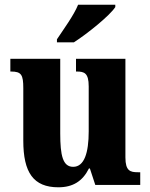

<svg xmlns="http://www.w3.org/2000/svg" viewBox="-20 -786 639 816"><path d="M222 -619V-606H294C353 -644 448 -721 470 -756V-766H312C294 -721 249 -660 222 -619ZM228 10C290 10 331 -16 358 -70H362L385 0H576V-54H566C534 -54 513 -59 513 -117V-536H303V-482H306C338 -482 357 -476 357 -419V-228C357 -136 338 -77 291 -77C247 -77 236 -125 236 -219V-536H24V-482H27C71 -482 79 -468 79 -411V-188C79 -53 122 10 228 10Z"/></svg>

Font: Noto Serif Myanmar Condensed ExtraBold
Style: Regular
Weight: 800
Width: 3
Designer: Ben Mitchell and the Monotype Design Team
Foundry: Monotype Imaging Inc.
Version: Version 2.106